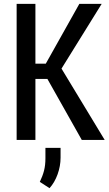

<svg xmlns="http://www.w3.org/2000/svg" viewBox="-20 -731 570 1003"><path d="M227.5 -318.8H165V0H66.9V-710.9H165V-398.4H219.2L394.5 -710.9H511.2L301.3 -372.6L526.9 0H407.2ZM296.4 92.8Q296.4 136.2 281 179.2Q265.6 222.2 238.8 252L188 219.2Q202.6 189 210 160.6Q217.3 132.3 217.3 95.7V41.5H296.4Z"/></svg>

Font: Franco
Style: Regular
Weight: 400
Designer: Google
Version: Version 1.200311; 2013